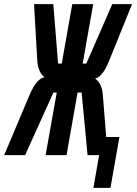

<svg xmlns="http://www.w3.org/2000/svg" viewBox="-39 -745 659 922"><path d="M381.5 0 353 -300.5H333.5L280.5 0H180L233.5 -300.5H217.5L81.5 0H-19L101 -284.5Q119.5 -328.5 137.2 -349.2Q155 -370 174 -374.5L180 -371.5Q162.5 -380.5 151.8 -403.2Q141 -426 139.5 -462L124.5 -725H217L240 -439.5H257.5L308 -725H408.5L358 -439.5H375.5L500 -725H595L485 -453Q468.5 -412.5 452.5 -392.8Q436.5 -373 418 -367Q434.5 -357 444.5 -334.2Q454.5 -311.5 456 -274.5L471 -87H534.5L491.5 157H409.5L437 0Z"/></svg>

Font: JuliaMono ExtraBold
Style: Italic
Weight: 800
Italic angle: -9°
Monospace: yes
Designer: cormullion
Foundry: corm
Version: Version 0.057; ttfautohint (v1.8.4)